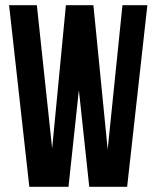

<svg xmlns="http://www.w3.org/2000/svg" viewBox="-20 -720 603 740"><path d="M324 0H470L548 -700H452L395 -144L340 -700H234L181 -148L122 -700H15L93 0H244L284 -373Z"/></svg>

Font: Bebas Neue
Style: Bold
Weight: 700
Designer: Ryoichi Tsunekawa
Foundry: Ryoichi Tsunekawa
Version: Version 1.300